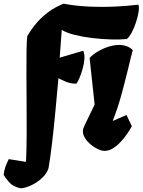

<svg xmlns="http://www.w3.org/2000/svg" viewBox="-56 -813 778 1047"><path d="M56.6 213.9Q16.1 205.6 -5.4 181.4Q-26.9 157.2 -36.1 140.6Q-32.7 112.8 -25.9 95Q-19 77.1 -8.3 54.7L85.9 69.8Q88.9 4.4 89.4 -76.2Q89.8 -156.7 89.1 -240Q88.4 -323.2 88.1 -398.9Q87.9 -474.6 88.6 -532Q89.4 -589.4 92.8 -616.2Q96.7 -623 110.1 -644Q123.5 -665 147.7 -692.6Q171.9 -720.2 207.5 -747.1Q243.2 -773.9 290.5 -793Q355.5 -780.3 429.9 -777.1Q504.4 -773.9 575 -777.3Q645.5 -780.8 698.7 -787.6Q703.6 -773.9 699.7 -748Q695.8 -722.2 686 -692.4Q676.3 -662.6 663.1 -637.5Q649.9 -612.3 635.7 -600.1Q600.1 -596.7 550.8 -597.9Q501.5 -599.1 449.7 -605.2Q397.9 -611.3 353 -622.3Q308.1 -633.3 280.8 -649.9L269.5 -498.5L397.5 -536.1Q406.2 -518.1 404.3 -491.5Q402.3 -464.8 394.5 -437.3Q386.7 -409.7 377.2 -387.7Q367.7 -365.7 360.8 -356.9Q331.5 -356 304.4 -366.9Q277.3 -377.9 262.7 -386.7Q254.4 -293.5 245.8 -203.1Q237.3 -112.8 228 -33.9Q218.8 44.9 208.5 104.5Q199.7 132.3 174.1 156.7Q148.4 181.2 116.5 196.5Q84.5 211.9 56.6 213.9ZM514.2 9.8Q493.2 9.8 465.3 -6.3Q437.5 -22.5 416.7 -47.1Q396 -71.8 396 -97.2Q396 -104.5 397.7 -110.6Q399.4 -116.7 405.3 -129.6Q411.1 -142.6 424.3 -168.9Q437.5 -195.3 460 -242.7L432.6 -497.1Q449.2 -515.1 475.8 -531.2Q502.4 -547.4 533.4 -557.6Q564.5 -567.9 593.8 -567.9Q615.2 -567.9 634.3 -561.3Q653.3 -554.7 668 -539.6Q665.5 -532.2 658.9 -504.9Q652.3 -477.5 642.6 -438Q632.8 -398.4 621.3 -353.5Q609.9 -308.6 597.4 -266.1Q585 -223.6 572.8 -191.4L558.6 -153.3L633.8 -186L663.1 -125Q653.3 -106.9 637.7 -84Q622.1 -61 602.3 -39.6Q582.5 -18.1 560.1 -4.2Q537.6 9.8 514.2 9.8Z"/></svg>

Font: Fruktur
Style: Italic
Weight: 400
Italic angle: -8°
Designer: Viktoriya Grabowska, Eben Sorkin
Foundry: Viktoriya Grabowska
Version: Version 1.008; ttfautohint (v1.8.4.7-5d5b)